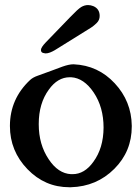

<svg xmlns="http://www.w3.org/2000/svg" viewBox="-20 -726 565 774"><path d="M277.3 -466.8Q375.5 -462.4 442.6 -390.1Q509.8 -317.9 511.2 -219.2V-216.3Q511.2 -115.7 440.9 -45.4Q369.6 25.9 265.6 28.8H259.3Q161.1 28.8 90.8 -43.9Q20 -117.2 20 -217.8V-219.2Q20.5 -328.1 101.6 -403.8Q112.8 -414.1 131.8 -420.7Q150.9 -427.2 186 -440.4Q206.5 -448.2 231.9 -457.5Q258.3 -466.8 275.4 -466.8ZM203.6 -525.4Q179.7 -510.7 164.1 -510.7Q160.2 -510.7 157.7 -511.7Q145 -513.2 145 -524.4Q145 -534.7 164.1 -554.7L220.7 -613.3Q232.4 -625 263.4 -657.5Q294.4 -689.9 307.6 -697.8Q320.8 -705.6 335 -705.6Q345.7 -705.6 356.4 -701.2Q381.8 -690.4 381.8 -661.6Q381.8 -645 369.9 -633.3Q357.9 -621.6 347.2 -614.7ZM266.6 -414.6H261.2Q212.4 -414.6 176.8 -364.7Q136.2 -309.1 136.2 -226.6V-224.6Q136.2 -143.6 176.3 -84Q214.4 -26.4 266.6 -23.9H272.5Q320.8 -23.9 356.4 -73.7Q397 -128.9 397.5 -211.4Q397.5 -293.9 357.9 -352.8Q318.4 -411.6 266.6 -414.6Z"/></svg>

Font: Caudex
Style: Bold
Weight: 700
Version: Version 1.01